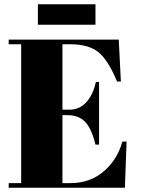

<svg xmlns="http://www.w3.org/2000/svg" viewBox="-20 -887 664 907"><path d="M21 -700H541L551 -502H533Q491 -603 445 -640.5Q399 -678 310 -678H275V-369H309Q356 -369 388 -404.5Q420 -440 433 -500H448V-204H431Q413 -279 382.5 -311Q352 -343 299 -343H275V-22H313Q405 -22 469.5 -77Q534 -132 558 -218H578L570 0H21V-22H80V-678H21ZM159 -770V-867H431V-770Z"/></svg>

Font: Abril Fatface
Style: Regular
Weight: 400
Designer: Veronika Burian, Jos Scaglione
Foundry: TypeTogether
Version: Version 1.001